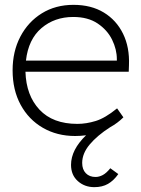

<svg xmlns="http://www.w3.org/2000/svg" viewBox="-20 -551 580 792"><path d="M290 10Q215 10 156.5 -24Q98 -58 65 -119Q32 -180 32 -261Q32 -339 64 -400Q96 -461 152.5 -496Q209 -531 283 -531Q356 -531 408 -499.5Q460 -468 487.5 -412Q515 -356 512 -282L511 -255H85Q88 -157 143 -98.5Q198 -40 299 -40Q336 -40 375 -52Q414 -64 463 -104L489 -67Q465 -43 434 -26Q381 8 350 45Q319 82 319 121Q319 148 334 163.5Q349 179 374 179Q389 179 404 171Q419 163 435 143L468 167Q449 194 425.5 207.5Q402 221 369 221Q329 221 301 196Q273 171 273 129Q273 67 335 7Q313 10 290 10ZM282 -481Q205 -481 151 -435Q97 -389 87 -301H462V-307Q462 -347 442.5 -387Q423 -427 383 -454Q343 -481 282 -481Z"/></svg>

Font: Lexend ExtraLight
Style: Regular
Weight: 200
Designer: Bonnie Shaver-Troup, Thomas Jockin
Foundry: Lexend
Version: Version 1.007; ttfautohint (v1.8.3)